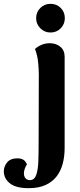

<svg xmlns="http://www.w3.org/2000/svg" viewBox="-130 -757 418 1004"><path d="M20 227Q-47 227 -78.5 201.5Q-110 176 -110 139Q-110 113 -92.5 92Q-75 71 -39 71Q-20 71 -8.5 78Q3 85 11 102Q4 113 -0.5 125.5Q-5 138 -5 149Q-5 161 -1 169Q3 177 10.5 181Q18 185 26 185Q50 185 59.5 157.5Q69 130 70.5 86Q72 42 72 -8L73 -370Q73 -393 69.5 -430Q66 -467 53 -501Q67 -514 87 -522.5Q107 -531 130 -531Q163 -531 185.5 -512.5Q208 -494 208 -460V17Q208 61 198 99Q188 137 165.5 166Q143 195 107 211Q71 227 20 227ZM134 -587Q103 -587 81 -609Q59 -631 59 -662Q59 -694 81 -715.5Q103 -737 134 -737Q166 -737 187.5 -715.5Q209 -694 209 -662Q209 -631 187.5 -609Q166 -587 134 -587Z"/></svg>

Font: Arima Thin
Style: Regular
Weight: 100
Designer: Joana Correia and Natanael Gama
Foundry: NDISCOVER
Version: Version 1.101;gftools[0.9.23]